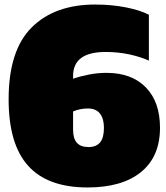

<svg xmlns="http://www.w3.org/2000/svg" viewBox="-20 -812 733 846"><path d="M685 -249Q685 -122 601.5 -54Q518 14 366 14Q190 14 104 -81.5Q18 -177 18 -374Q18 -590 119.5 -691Q221 -792 399 -792Q472 -792 535 -779.5Q598 -767 636 -747V-545Q598 -562 549 -572.5Q500 -583 445 -583Q302 -583 302 -477V-465Q333 -476 372 -483.5Q411 -491 449 -491Q560 -491 622.5 -427Q685 -363 685 -249ZM438 -249Q438 -289 420.5 -311.5Q403 -334 367 -334Q333 -334 302 -321V-241Q302 -201 319 -182.5Q336 -164 370 -164Q404 -164 421 -184.5Q438 -205 438 -249Z"/></svg>

Font: Alfa Slab One
Style: Regular
Weight: 400
Designer: JM Sole
Foundry: JM Sole
Version: Version 2.000